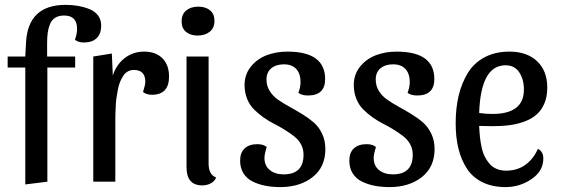

<svg xmlns="http://www.w3.org/2000/svg" viewBox="-20 -740 2287 782"><path d="M83 11.2V-464.8H11.2V-509.8H83L85.9 -564.9Q93.3 -720.2 247.1 -720.2Q273.9 -720.2 297.9 -716.1Q321.8 -711.9 344 -703.1Q366.2 -694.3 379.2 -677Q392.1 -659.7 392.1 -636.2Q392.1 -602.5 373.8 -584.7Q355.5 -566.9 321.8 -566.9Q299.3 -566.9 285.2 -578.1Q293.9 -602.5 293.9 -622.1Q293.9 -676.8 241.2 -676.8Q219.7 -676.8 205.3 -668Q190.9 -659.2 183.8 -642.1Q176.8 -625 174.3 -606.7Q171.9 -588.4 171.9 -563V-509.8H286.1V-464.8H172.9V0Z M524.9 -455.1Q511.7 -455.1 500.7 -449Q489.7 -442.9 482.2 -431.4Q474.6 -419.9 469 -406.5Q463.4 -393.1 460 -374.8Q456.5 -356.4 454.3 -341.1Q452.1 -325.7 451.2 -305.4Q450.2 -285.2 450 -272.9Q449.7 -260.7 449.7 -244.1V0H359.9V-509.8L435.5 -522L439.5 -432.1Q453.1 -476.1 487.3 -502.9Q521.5 -529.8 566.9 -529.8Q614.3 -529.8 641.4 -502.7Q668.5 -475.6 668.5 -428.2Q668.5 -354 598.6 -354Q576.7 -354 562.5 -365.2Q571.8 -394 571.8 -407.2Q571.8 -455.1 524.9 -455.1Z M787.6 -712.9Q817.4 -712.9 835.4 -698Q853.5 -683.1 853.5 -654.8Q853.5 -626 834.2 -610.6Q814.9 -595.2 784.7 -595.2Q755.9 -595.2 737.8 -610.1Q719.7 -625 719.7 -652.8Q719.7 -682.1 738.5 -697.5Q757.3 -712.9 787.6 -712.9ZM829.6 -74.2Q829.6 -28.3 860.4 -17.1Q854 -1.5 838.4 6.8Q822.8 15.1 803.7 15.1Q739.7 15.1 739.7 -59.1V-509.8H829.6Z M1136.2 -478Q1104.5 -478 1085 -461.9Q1065.4 -445.8 1065.4 -416Q1065.4 -390.1 1078.6 -369.1Q1091.8 -348.1 1113 -333.5Q1134.3 -318.8 1159.7 -304.9Q1185.1 -291 1210.7 -275.4Q1236.3 -259.8 1257.6 -241.5Q1278.8 -223.1 1292 -195.3Q1305.2 -167.5 1305.2 -132.8Q1305.2 -59.6 1253.4 -18.8Q1201.7 22 1122.1 22Q1088.9 22 1061 16.6Q1033.2 11.2 1009.3 -0.5Q985.4 -12.2 971.7 -33.9Q958 -55.7 958 -85.9Q958 -118.7 976.6 -135.7Q995.1 -152.8 1028.3 -152.8Q1053.2 -152.8 1066.4 -141.1Q1057.1 -112.3 1057.1 -97.2Q1057.1 -64.9 1078.9 -47.4Q1100.6 -29.8 1135.3 -29.8Q1216.3 -29.8 1216.3 -109.9Q1216.3 -132.8 1206.1 -151.9Q1195.8 -170.9 1179 -184.1Q1162.1 -197.3 1140.4 -210.9Q1118.7 -224.6 1096.2 -235.8Q1073.7 -247.1 1052 -262.7Q1030.3 -278.3 1013.4 -295.4Q996.6 -312.5 986.3 -337.9Q976.1 -363.3 976.1 -394Q976.1 -436.5 1001.5 -468.3Q1026.9 -500 1065.7 -514.9Q1104.5 -529.8 1150.4 -529.8Q1304.2 -529.8 1304.2 -418Q1304.2 -351.1 1234.4 -351.1Q1209 -351.1 1195.3 -361.8Q1204.1 -385.7 1204.1 -405.8Q1204.1 -439.9 1186.5 -459Q1168.9 -478 1136.2 -478Z M1581.1 -478Q1549.3 -478 1529.8 -461.9Q1510.3 -445.8 1510.3 -416Q1510.3 -390.1 1523.4 -369.1Q1536.6 -348.1 1557.9 -333.5Q1579.1 -318.8 1604.5 -304.9Q1629.9 -291 1655.5 -275.4Q1681.2 -259.8 1702.4 -241.5Q1723.6 -223.1 1736.8 -195.3Q1750 -167.5 1750 -132.8Q1750 -59.6 1698.2 -18.8Q1646.5 22 1566.9 22Q1533.7 22 1505.9 16.6Q1478 11.2 1454.1 -0.5Q1430.2 -12.2 1416.5 -33.9Q1402.8 -55.7 1402.8 -85.9Q1402.8 -118.7 1421.4 -135.7Q1439.9 -152.8 1473.1 -152.8Q1498 -152.8 1511.2 -141.1Q1502 -112.3 1502 -97.2Q1502 -64.9 1523.7 -47.4Q1545.4 -29.8 1580.1 -29.8Q1661.1 -29.8 1661.1 -109.9Q1661.1 -132.8 1650.9 -151.9Q1640.6 -170.9 1623.8 -184.1Q1606.9 -197.3 1585.2 -210.9Q1563.5 -224.6 1541 -235.8Q1518.6 -247.1 1496.8 -262.7Q1475.1 -278.3 1458.3 -295.4Q1441.4 -312.5 1431.2 -337.9Q1420.9 -363.3 1420.9 -394Q1420.9 -436.5 1446.3 -468.3Q1471.7 -500 1510.5 -514.9Q1549.3 -529.8 1595.2 -529.8Q1749 -529.8 1749 -418Q1749 -351.1 1679.2 -351.1Q1653.8 -351.1 1640.1 -361.8Q1648.9 -385.7 1648.9 -405.8Q1648.9 -439.9 1631.3 -459Q1613.8 -478 1581.1 -478Z M2170.9 -133.8Q2192.9 -123 2192.9 -94.2Q2192.9 -43.5 2145 -10.7Q2097.2 22 2039.1 22Q1985.4 22 1945.3 2.4Q1905.3 -17.1 1881.8 -53Q1858.4 -88.9 1847.2 -134.8Q1835.9 -180.7 1835.9 -237.8Q1835.9 -299.3 1848.1 -350.6Q1860.4 -401.9 1885.5 -442.9Q1910.6 -483.9 1953.9 -506.8Q1997.1 -529.8 2054.7 -529.8Q2126 -529.8 2167.5 -490.7Q2209 -451.7 2209 -382.8Q2209 -346.7 2197.5 -319.3Q2186 -292 2166.5 -274.4Q2147 -256.8 2118.2 -245.8Q2089.4 -234.9 2057.9 -230.5Q2026.4 -226.1 1987.8 -226.1Q1978.5 -226.1 1958 -226.6Q1937.5 -227.1 1931.6 -227.1Q1932.6 -202.6 1934.8 -181.9Q1937 -161.1 1941.7 -139.6Q1946.3 -118.2 1954.6 -101.8Q1962.9 -85.4 1974.4 -72.3Q1985.8 -59.1 2003.2 -52Q2020.5 -44.9 2042 -44.9Q2085.9 -44.9 2118.9 -68.1Q2151.9 -91.3 2170.9 -133.8ZM2039.1 -474.1Q1938 -474.1 1931.6 -279.8Q1957 -275.9 1985.8 -275.9Q2113.8 -275.9 2113.8 -375Q2113.8 -417 2094.7 -445.6Q2075.7 -474.1 2039.1 -474.1Z"/></svg>

Font: Sansita Light
Style: Regular
Weight: 300
Designer: Pablo Cosgaya
Foundry: Omnibus-Type
Version: Version 1.006;hotconv 1.0.109;makeotfexe 2.5.65596